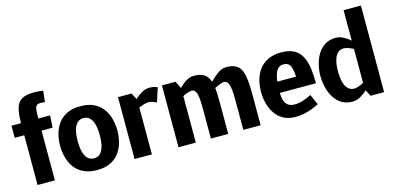

<svg xmlns="http://www.w3.org/2000/svg" viewBox="-67 -1099 3073 1499"><g transform="rotate(-15 1469.5 -349.0)"><path d="M89 0V-402H12V-500H89Q89 -577 102.5 -622Q116 -667 150.5 -686.5Q185 -706 248 -706Q292 -706 322 -700L312 -610Q301 -612 292.5 -612.5Q284 -613 275 -613Q245 -613 237 -592.5Q229 -572 229 -533V-500H324L318 -402H229V0Z M338 -250Q338 -298 350 -344Q362 -390 389 -427Q416 -464 460.5 -486Q505 -508 570 -508Q634 -508 678.5 -486Q723 -464 750 -427Q777 -390 789 -344Q801 -298 801 -250Q801 -202 789 -156Q777 -110 750 -73Q723 -36 678.5 -14Q634 8 570 8Q505 8 460.5 -14Q416 -36 389 -73Q362 -110 350 -156Q338 -202 338 -250ZM480 -250Q480 -226 483 -197.5Q486 -169 495.5 -144Q505 -119 523 -103Q541 -87 570 -87Q599 -87 616.5 -103Q634 -119 643.5 -144Q653 -169 656 -197.5Q659 -226 659 -250Q659 -274 656 -302Q653 -330 643.5 -355Q634 -380 616.5 -396Q599 -412 570 -412Q541 -412 523 -396Q505 -380 495.5 -355Q486 -330 483 -302Q480 -274 480 -250Z M1156 -381Q1122 -400 1090 -400Q1074 -400 1054 -393.5Q1034 -387 1013 -379V0H873V-500H983L1009 -449Q1035 -473 1066 -490.5Q1097 -508 1129 -508H1130Q1146 -508 1163 -504.5Q1180 -501 1193 -495Z M1892 -250V0H1752V-250Q1752 -328 1741 -364Q1730 -400 1702 -400Q1688 -400 1666.5 -391.5Q1645 -383 1625 -373Q1627 -357 1628 -339Q1629 -321 1629 -302L1630 -250V0H1490V-250Q1490 -328 1479.5 -364Q1469 -400 1441 -400Q1425 -399 1406 -392.5Q1387 -386 1368 -376V0H1228V-500H1338L1367 -442Q1392 -469 1423 -488.5Q1454 -508 1487 -508H1488Q1543 -508 1572 -487Q1601 -466 1614 -426Q1642 -456 1677.5 -482Q1713 -508 1749 -508Q1808 -508 1838 -484Q1868 -460 1878.5 -414Q1889 -368 1891 -302Z M2174 8Q2117 8 2077 -14Q2037 -36 2011.5 -73Q1986 -110 1974 -156Q1962 -202 1962 -250Q1962 -298 1974 -344Q1986 -390 2013 -427Q2040 -464 2084.5 -486Q2129 -508 2194 -508Q2260 -508 2299.5 -484.5Q2339 -461 2359.5 -419.5Q2380 -378 2387 -323Q2394 -268 2394 -205H2102Q2102 -175 2109 -148.5Q2116 -122 2135.5 -105Q2155 -88 2194 -88Q2225 -88 2256 -98Q2287 -108 2307.5 -117.5Q2328 -127 2328 -127L2365 -43Q2365 -43 2349.5 -35.5Q2334 -28 2307 -17.5Q2280 -7 2246 0.5Q2212 8 2174 8ZM2187 -413Q2148 -413 2130 -381Q2112 -349 2106 -295H2257Q2255 -349 2241 -381Q2227 -413 2187 -413Z M2674 -412Q2645 -412 2627 -396Q2609 -380 2599.5 -355Q2590 -330 2587 -302Q2584 -274 2584 -250Q2584 -226 2587 -197.5Q2590 -169 2599.5 -144Q2609 -119 2627 -103Q2645 -87 2674 -87Q2689 -87 2709.5 -94.5Q2730 -102 2750 -112V-387Q2730 -397 2709.5 -404.5Q2689 -412 2674 -412ZM2750 -700H2890V0H2780L2755 -51Q2729 -27 2698 -9.5Q2667 8 2634 8Q2584 8 2548 -14Q2512 -36 2488.5 -73Q2465 -110 2453.5 -156Q2442 -202 2442 -250Q2442 -298 2453.5 -344Q2465 -390 2488.5 -427Q2512 -464 2548 -486Q2584 -508 2634 -508Q2665 -508 2695 -492Q2725 -476 2750 -454Z"/></g></svg>

Font: Epunda Sans
Style: Bold
Weight: 700
Designer: Simon Atzbach
Foundry: typofactur
Version: Version 2.204; ttfautohint (v1.8.4.7-5d5b)